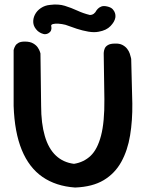

<svg xmlns="http://www.w3.org/2000/svg" viewBox="-20 -836 652 859"><path d="M316 3Q230 -3 170 -44.5Q110 -86 77.5 -165Q45 -244 41 -362V-612Q41 -612 42.5 -617.5Q44 -623 48.5 -631Q53 -639 63 -644.5Q73 -650 91 -650Q114 -650 128 -642Q142 -634 149 -623.5Q156 -613 158.5 -605Q161 -597 161 -597L164 -363Q164 -284 180.5 -227.5Q197 -171 230 -140Q263 -109 311 -103Q355 -110 385.5 -139Q416 -168 432 -229Q448 -290 447 -392L444 -597Q444 -597 444.5 -603.5Q445 -610 448.5 -619Q452 -628 463 -634.5Q474 -641 494 -641Q514 -642 527.5 -635Q541 -628 549 -617.5Q557 -607 560.5 -596.5Q564 -586 565.5 -579Q567 -572 567 -572L572 -373Q573 -297 562 -230Q551 -163 522.5 -111.5Q494 -60 444 -30Q394 0 316 3ZM196 -687Q185 -681 174 -684Q163 -687 156 -692Q149 -697 149 -697Q131 -714 129 -733Q127 -752 136 -770Q145 -788 163 -800Q181 -812 203 -814Q241 -819 270 -810Q299 -801 326 -788.5Q353 -776 382 -769Q392 -769 399.5 -774.5Q407 -780 412 -790Q412 -790 417 -796Q422 -802 432.5 -806.5Q443 -811 460 -807Q477 -803 484.5 -794.5Q492 -786 494.5 -777.5Q497 -769 496.5 -763Q496 -757 496 -757Q493 -739 474.5 -719.5Q456 -700 421 -694Q401 -690 375 -694.5Q349 -699 323 -707.5Q297 -716 273 -725Q257 -729 242 -730Q227 -731 217.5 -728.5Q208 -726 209 -720Q209 -720 210 -714Q211 -708 208.5 -700.5Q206 -693 196 -687Z"/></svg>

Font: Sour Gummy Medium
Style: Regular
Weight: 500
Designer: Stefie Justprince
Foundry: Eifetstype
Version: Version 1.000